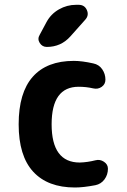

<svg xmlns="http://www.w3.org/2000/svg" viewBox="-20 -790 540 819"><path d="M304.7 -769.5H315.4Q340.8 -769.5 350.6 -747.1Q360.4 -724.6 343.8 -706.1L280.3 -634.8Q240.2 -589.8 179.7 -589.8Q160.2 -589.8 149.4 -606.9Q138.7 -624 149.4 -641.6L178.7 -696.3Q197.3 -730.5 231.4 -750Q265.6 -769.5 304.7 -769.5ZM387.7 -106.4Q406.2 -111.3 423.3 -100.1Q440.4 -88.9 440.4 -70.3Q440.4 -44.9 425.8 -24.9Q411.1 -4.9 386.7 0Q335 9.8 299.8 9.8Q183.6 9.8 121.6 -57.6Q59.6 -125 59.6 -259.8Q59.6 -394.5 119.6 -462.4Q179.7 -530.3 294.9 -530.3Q330.1 -530.3 377.9 -519.5Q402.3 -514.6 416 -494.6Q429.7 -474.6 429.7 -450.2Q429.7 -430.7 413.6 -419.4Q397.5 -408.2 377 -413.1Q347.7 -419.9 315.4 -419.9Q200.2 -419.9 200.2 -259.8Q200.2 -96.7 320.3 -96.7Q353.5 -97.7 387.7 -106.4Z"/></svg>

Font: Rounded-X Mgen+ 1m bold
Style: Bold
Weight: 700
Designer: [Source Han Sans]
Ryoko NISHIZUKA  (kana & ideographs); Paul D. Hunt (Latin, Greek & Cyrillic); Wenlong ZHANG  (bopomofo
Version: Version 1.059.20150602